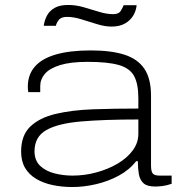

<svg xmlns="http://www.w3.org/2000/svg" viewBox="-20 -741 716 773"><path d="M271 12Q229 12 191.5 4Q154 -4 125.5 -21Q97 -38 81 -65Q65 -92 65 -131Q65 -196 102 -231.5Q139 -267 204.5 -282.5Q270 -298 355.5 -301Q441 -304 537 -304V-346Q537 -404 519.5 -435.5Q502 -467 457.5 -479.5Q413 -492 333 -492Q264 -492 222 -479Q180 -466 161 -444Q142 -422 142 -395V-370H94Q93 -375 92.5 -380Q92 -385 92 -392Q92 -440 120 -472.5Q148 -505 204.5 -521.5Q261 -538 346 -538Q427 -538 480.5 -521Q534 -504 561 -464.5Q588 -425 588 -355V-74Q588 -51 595 -42.5Q602 -34 623 -34H671V-1Q651 6 633.5 8Q616 10 605 10Q572 10 557.5 -3.5Q543 -17 539 -40Q535 -63 535 -92H528Q501 -57 458.5 -34Q416 -11 367 0.5Q318 12 271 12ZM272 -34Q321 -34 368.5 -47Q416 -60 454 -82.5Q492 -105 514.5 -135.5Q537 -166 537 -202V-260Q400 -260 306.5 -252Q213 -244 166 -217Q119 -190 119 -132Q119 -95 141.5 -73.5Q164 -52 199.5 -43Q235 -34 272 -34ZM156 -637Q159 -659 169 -678Q179 -697 199.5 -709Q220 -721 254 -721Q285 -721 316.5 -712Q348 -703 378.5 -693.5Q409 -684 436 -684Q458 -684 466 -697Q474 -710 478 -720H530Q528 -697 516 -677.5Q504 -658 482.5 -646Q461 -634 429 -634Q402 -634 370 -644Q338 -654 307 -663.5Q276 -673 250 -673Q226 -673 216.5 -660.5Q207 -648 205 -637Z"/></svg>

Font: Archivo Expanded Thin
Style: Regular
Weight: 250
Width: 7
Designer: Hector Gatti
Foundry: Omnibus-Type
Version: Version 2.001